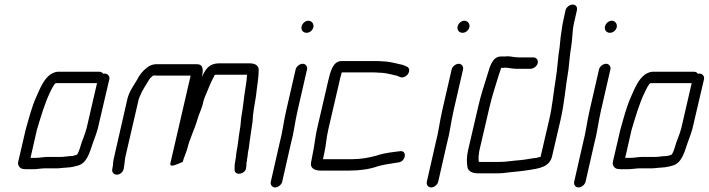

<svg xmlns="http://www.w3.org/2000/svg" viewBox="-20 -753 3112 843"><path d="M84 -11C89 -10 95 -10 104 -10H127C142 -10 163 -14 178 -14H235C245 -14 260 -17 271 -17C276 -18 281 -18 285 -18C295 -19 312 -23 322 -26C360 -36 373 -80 387 -123L395 -145C401 -162 403 -166 409 -187L460 -405C463 -418 453 -430 440 -430C438 -430 436 -430 433 -429C429 -435 424 -438 416 -438H235C225 -438 214 -434 201 -426C171 -404 156 -365 139 -327C120 -285 107 -234 93 -185L60 -43C56 -27 68 -11 84 -11ZM247 -64H188C174 -64 153 -60 139 -60H114L142 -183C160 -242 176 -299 200 -348C204 -356 218 -388 226 -388H406L360 -189C355 -170 353 -168 347 -150L339 -129C333 -111 328 -88 318 -74C312 -72 301 -68 295 -68C280 -68 262 -64 247 -64Z M523 -11 524 -18C528 -37 527 -51 532 -71L589 -317C590 -321 592 -325 594 -330C604 -356 620 -378 634 -402C638 -410 646 -416 652 -421C657 -422 662 -422 669 -421H817L728 -36C726 -28 732 -24 740 -26C755 -30 770 -37 782 -42C788 -63 796 -79 802 -99C813 -145 834 -184 847 -229C853 -251 863 -270 869 -291C873 -310 878 -326 885 -340C896 -367 906 -393 920 -418C921 -424 925 -425 931 -425H1064C1065 -423 1064 -421 1064 -419C1063 -403 1063 -399 1060 -382L1056 -356C1050 -318 1047 -279 1040 -242C1037 -225 1037 -201 1033 -183C1027 -150 1025 -116 1018 -84C1016 -72 1017 -64 1014 -53C1014 -49 1013 -45 1012 -41C1011 -35 1010 -28 1010 -19V-9C1009 22 1061 12 1061 -19L1062 -30C1062 -35 1062 -39 1063 -42C1064 -46 1065 -51 1065 -56C1068 -67 1067 -75 1069 -86C1071 -93 1072 -100 1073 -107C1077 -143 1084 -182 1089 -220C1090 -256 1098 -293 1104 -332C1108 -371 1116 -412 1116 -447C1115 -467 1099 -475 1074 -475H943C899 -475 883 -451 866 -414C873 -443 874 -471 845 -471H682C656 -473 640 -468 624 -455C606 -441 593 -425 582 -403C567 -377 547 -352 539 -317L483 -72C479 -56 476 -41 476 -28L473 -11C470 2 479 14 493 14C507 14 520 2 523 -11Z M1278 -448 1236 -265C1225 -217 1220 -170 1207 -122L1169 45C1166 58 1175 70 1188 70C1201 70 1216 58 1219 45L1257 -122C1270 -169 1275 -217 1286 -265L1328 -448C1331 -461 1322 -473 1309 -473C1296 -473 1281 -461 1278 -448ZM1304 -636C1301 -621 1311 -609 1326 -609C1340 -609 1353 -620 1356 -634C1359 -649 1348 -662 1334 -662C1320 -662 1307 -650 1304 -636Z M1421 -398 1372 -187C1363 -147 1361 -114 1353 -78C1350 -66 1349 -53 1346 -41C1340 -15 1361 -4 1388 -4H1514C1559 -4 1603 -10 1639 -23C1660 -29 1689 -34 1711 -37L1723 -39L1731 -40C1763 -46 1768 -95 1735 -89C1703 -85 1665 -81 1634 -70C1602 -61 1565 -54 1525 -54H1398L1400 -62C1400 -67 1402 -72 1403 -77C1412 -115 1412 -145 1422 -187L1471 -398C1473 -407 1475 -418 1479 -429C1480 -433 1480 -435 1481 -435H1623C1629 -435 1634 -435 1639 -434C1658 -434 1673 -432 1690 -428C1702 -426 1702 -425 1712 -423C1719 -422 1724 -420 1729 -418L1738 -414C1745 -412 1750 -413 1757 -416C1779 -426 1784 -455 1765 -461L1756 -465C1750 -468 1743 -470 1735 -471C1710 -477 1683 -484 1653 -484C1648 -485 1643 -485 1636 -485H1480C1442 -485 1431 -440 1421 -398Z M1963 -448 1921 -265C1910 -217 1905 -170 1892 -122L1854 45C1851 58 1860 70 1873 70C1886 70 1901 58 1904 45L1942 -122C1955 -169 1960 -217 1971 -265L2013 -448C2016 -461 2007 -473 1994 -473C1981 -473 1966 -461 1963 -448ZM1989 -636C1986 -621 1996 -609 2011 -609C2025 -609 2038 -620 2041 -634C2044 -649 2033 -662 2019 -662C2005 -662 1992 -650 1989 -636Z M2322 -501H2258C2238 -501 2224 -506 2207 -506C2203 -505 2199 -505 2194 -505H2179C2144 -505 2131 -463 2122 -431C2107 -382 2091 -336 2079 -282L2035 -93C2028 -62 2029 -37 2033 -16C2038 0 2055 8 2079 8H2159C2169 8 2179 8 2188 7C2224 2 2263 0 2299 -6C2343 -13 2393 -18 2404 -67L2441 -226C2459 -304 2463 -375 2476 -448C2480 -483 2482 -514 2488 -549C2494 -584 2492 -615 2500 -651L2513 -708C2516 -721 2509 -733 2495 -733C2481 -733 2466 -721 2463 -708L2451 -652C2449 -643 2448 -634 2447 -627L2444 -607C2440 -583 2440 -568 2437 -545C2429 -499 2428 -454 2420 -406C2410 -348 2406 -289 2391 -226L2354 -67C2354 -66 2354 -65 2353 -64C2349 -64 2341 -61 2336 -60C2313 -58 2289 -52 2265 -50C2233 -48 2205 -42 2171 -42H2091C2088 -42 2085 -42 2082 -43C2081 -53 2080 -64 2083 -78C2083 -83 2084 -88 2085 -93L2129 -282C2141 -334 2157 -380 2171 -427C2175 -438 2178 -446 2180 -455H2182C2188 -455 2193 -455 2198 -456C2211 -456 2229 -451 2246 -451H2310C2323 -451 2338 -463 2341 -476C2344 -489 2335 -501 2322 -501Z M2610 -448 2568 -265C2557 -217 2552 -170 2539 -122L2501 45C2498 58 2507 70 2520 70C2533 70 2548 58 2551 45L2589 -122C2602 -169 2607 -217 2618 -265L2660 -448C2663 -461 2654 -473 2641 -473C2628 -473 2613 -461 2610 -448ZM2636 -636C2633 -621 2643 -609 2658 -609C2672 -609 2685 -620 2688 -634C2691 -649 2680 -662 2666 -662C2652 -662 2639 -650 2636 -636Z M2695 -11C2700 -10 2706 -10 2715 -10H2738C2753 -10 2774 -14 2789 -14H2846C2856 -14 2871 -17 2882 -17C2887 -18 2892 -18 2896 -18C2906 -19 2923 -23 2933 -26C2971 -36 2984 -80 2998 -123L3006 -145C3012 -162 3014 -166 3020 -187L3071 -405C3074 -418 3064 -430 3051 -430C3049 -430 3047 -430 3044 -429C3040 -435 3035 -438 3027 -438H2846C2836 -438 2825 -434 2812 -426C2782 -404 2767 -365 2750 -327C2731 -285 2718 -234 2704 -185L2671 -43C2667 -27 2679 -11 2695 -11ZM2858 -64H2799C2785 -64 2764 -60 2750 -60H2725L2753 -183C2771 -242 2787 -299 2811 -348C2815 -356 2829 -388 2837 -388H3017L2971 -189C2966 -170 2964 -168 2958 -150L2950 -129C2944 -111 2939 -88 2929 -74C2923 -72 2912 -68 2906 -68C2891 -68 2873 -64 2858 -64Z"/></svg>

Font: Electronic
Style: BookIt
Weight: 400
Version: Version 1.011